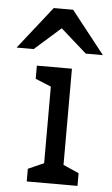

<svg xmlns="http://www.w3.org/2000/svg" viewBox="-102 -793 482 829"><g transform="rotate(5 139.0 -378.0)"><path d="M198 -85 266 -55V0H46V-55L114 -85V-417L46 -445V-502H198ZM252 -572 139 -672 26 -572H-48L97 -756H181L326 -572Z"/></g></svg>

Font: Rhodium Libre
Style: Regular
Weight: 400
Designer: James Puckett
Foundry: Dunwich Type Founders
Version: Version 1.001; ttfautohint (v1.3)